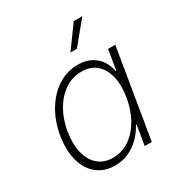

<svg xmlns="http://www.w3.org/2000/svg" viewBox="-180 -878 943 1010"><g transform="rotate(-30 291.5 -372.5)"><path d="M226.6 11.2Q161.1 11.2 117.4 -24.7Q73.7 -60.5 56.9 -123.5Q40 -186.5 53.2 -268.6Q66.9 -350.6 105 -413.3Q143.1 -476.1 198.5 -511.5Q253.9 -546.9 319.3 -546.9Q365.2 -546.9 397.9 -529.5Q430.7 -512.2 450.2 -482.9Q469.7 -453.6 476.1 -418H479.5L499.5 -539.1H543.5L454.1 0H411.1L430.7 -118.7H426.3Q407.2 -83 377.9 -53.5Q348.6 -23.9 310.5 -6.3Q272.5 11.2 226.6 11.2ZM237.3 -29.8Q293 -29.8 337.9 -60.8Q382.8 -91.8 413.6 -145.8Q444.3 -199.7 455.6 -269Q467.3 -338.4 454.6 -391.8Q441.9 -445.3 407.2 -475.6Q372.6 -505.9 317.4 -505.9Q262.2 -505.9 216.6 -475.1Q170.9 -444.3 140.1 -390.9Q109.4 -337.4 97.7 -269Q86.4 -200.2 99.1 -146Q111.8 -91.8 147 -60.8Q182.1 -29.8 237.3 -29.8ZM318.8 -621.6 416.5 -755.9H468.3L357.9 -621.6Z"/></g></svg>

Font: Inter 18pt ExtraLight
Style: Italic
Weight: 250
Italic angle: -9.3988°
Designer: Rasmus Andersson
Foundry: rsms
Version: Version 4.001;git-66647c0bb